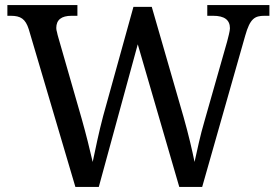

<svg xmlns="http://www.w3.org/2000/svg" viewBox="-20 -734 1087 754"><path d="M368 0 521 -560 684 0H774L943 -594C962 -661 980 -672 1019 -672H1038V-714H794V-672H817C861 -672 883 -656 883 -623C883 -612 876 -587 872 -571L784 -262C765 -198 755 -146 744 -98C735 -143 720 -207 701 -274L576 -707H504L385 -278C368 -214 355 -150 344 -98C333 -146 318 -207 301 -267L209 -587C207 -594 205 -601 204 -607C202 -613 201 -619 201 -624C201 -656 221 -672 261 -672H284V-714H9V-672H22C61 -672 80 -660 93 -619L276 0Z"/></svg>

Font: Liu Chibing Harmony Marks (Sposobin) Font
Style: Regular
Weight: 400
Designer: Liu Chibing
Foundry: Liu Chibing
Version: Version 1.003